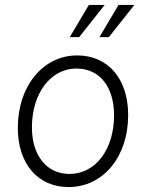

<svg xmlns="http://www.w3.org/2000/svg" viewBox="-20 -740 591 776"><path d="M257 16C397 16 498 -106 498 -275C498 -421 417 -516 292 -516C154 -516 52 -392 52 -223C52 -78 133 16 257 16ZM261 -37C169 -37 109 -111 109 -225C109 -363 185 -463 289 -463C382 -463 441 -390 441 -274C441 -136 366 -37 261 -37ZM262 -590H300L403 -720H339ZM382 -590H420L523 -720H459Z"/></svg>

Font: Uncut Sans Light Italic
Style: Regular
Weight: 300
Italic angle: -11°
Designer: Kasper Nordkvist
Foundry: UNCUT.wtf
Version: Version 1.304;Glyphs 3.2 (3246)